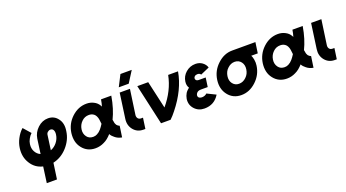

<svg xmlns="http://www.w3.org/2000/svg" viewBox="-62 -1366 4029 2233"><g transform="rotate(-20 1952.5 -250.0)"><path d="M494 -504Q422 -504 365 -451Q308 -398 297 -324L272 -143Q231 -160 209 -202Q188 -241 195 -293Q199 -325 215 -353Q223 -369 233.5 -383Q244 -397 257 -409L178 -499Q154 -478 136 -453.5Q118 -429 104 -402Q76 -349 68 -291Q53 -184 105 -102Q156 -19 251 3L224 200H350L378 3Q480 -20 554 -102Q591 -143 614 -190.5Q637 -238 644 -291Q652 -339 644 -377.5Q636 -416 613 -445Q569 -504 494 -504ZM475 -371Q501 -371 512 -349Q523 -328 518 -293Q511 -242 478 -201Q446 -161 399 -143L424 -324Q426 -344 441 -357Q457 -371 475 -371Z M972 -511Q870 -511 788 -435Q707 -359 692 -250Q685 -195 695.5 -148.5Q706 -102 736 -64Q796 13 898 13Q954 13 1004 -12Q1031 -24 1055 -43.5Q1079 -63 1101 -88Q1109 -73 1120 -61Q1131 -49 1144 -39Q1161 -24 1182 -14.5Q1203 -5 1229 0L1249 -137Q1238 -142 1229.5 -148Q1221 -154 1215 -162Q1210 -170 1205.5 -181Q1201 -192 1200 -205Q1199 -208 1198 -215Q1197 -222 1195 -231Q1222 -286 1243 -353.5Q1264 -421 1277 -500H1150Q1146 -477 1141.5 -456Q1137 -435 1131 -417Q1129 -421 1127 -425.5Q1125 -430 1122 -434Q1101 -470 1061 -490Q1022 -511 972 -511ZM953 -378Q985 -378 1008 -363Q1031 -349 1043 -317Q1048 -306 1051.5 -284.5Q1055 -263 1058 -231Q1047 -214 1037 -199.5Q1027 -185 1017 -174Q994 -147 966 -133Q955 -127 943 -124Q931 -121 917 -121Q866 -121 839 -158Q810 -197 818 -250Q826 -304 864 -341Q901 -378 953 -378Z M1381 -500 1338 -192Q1326 -113 1372 -56Q1418 0 1493 0H1517L1536 -133H1512Q1488 -133 1474 -150Q1461 -168 1464 -192L1508 -500ZM1392 -561H1515L1603 -700H1463Z M1599 -500 1711 0H1829Q1847 -17 1864.5 -36.5Q1882 -56 1900 -79Q2066 -286 2103 -500H1981Q1963 -408 1920 -322.5Q1877 -237 1811 -159L1734 -500Z M2381 -323H2297Q2273 -323 2263 -335Q2254 -345 2256 -358Q2258 -373 2269 -381Q2282 -392 2304 -392Q2332 -392 2343 -372L2453 -420Q2447 -441 2434.5 -457.5Q2422 -474 2404 -487Q2369 -512 2321 -512Q2253 -512 2201 -467Q2151 -423 2142 -358Q2136 -310 2158 -278Q2145 -268 2133 -256Q2121 -244 2112 -230Q2094 -200 2088 -164Q2078 -91 2126 -39Q2173 12 2247 12Q2369 12 2432 -92L2324 -145Q2301 -122 2265 -121Q2238 -121 2224 -134Q2213 -145 2215 -164Q2219 -181 2232 -194Q2249 -210 2281 -210H2365Z M2777 -512Q2676 -512 2594 -435Q2512 -359 2497 -250Q2482 -141 2541 -65Q2601 12 2703 12Q2805 12 2887 -65Q2969 -141 2984 -250Q2987 -269 2986.5 -287.5Q2986 -306 2983 -324Q2980 -339 2976 -353Q2972 -367 2965 -379H3046L3065 -512ZM2758 -379Q2808 -379 2837 -341Q2865 -304 2857 -250Q2853 -223 2842 -200.5Q2831 -178 2811 -159Q2772 -121 2722 -121Q2673 -121 2644 -159Q2616 -196 2624 -250Q2628 -277 2639 -300Q2650 -323 2670 -341Q2709 -379 2758 -379Z M3341 -511Q3239 -511 3157 -435Q3076 -359 3061 -250Q3054 -195 3064.5 -148.5Q3075 -102 3105 -64Q3165 13 3267 13Q3323 13 3373 -12Q3400 -24 3424 -43.5Q3448 -63 3470 -88Q3478 -73 3489 -61Q3500 -49 3513 -39Q3530 -24 3551 -14.5Q3572 -5 3598 0L3618 -137Q3607 -142 3598.5 -148Q3590 -154 3584 -162Q3579 -170 3574.5 -181Q3570 -192 3569 -205Q3568 -208 3567 -215Q3566 -222 3564 -231Q3591 -286 3612 -353.5Q3633 -421 3646 -500H3519Q3515 -477 3510.5 -456Q3506 -435 3500 -417Q3498 -421 3496 -425.5Q3494 -430 3491 -434Q3470 -470 3430 -490Q3391 -511 3341 -511ZM3322 -378Q3354 -378 3377 -363Q3400 -349 3412 -317Q3417 -306 3420.5 -284.5Q3424 -263 3427 -231Q3416 -214 3406 -199.5Q3396 -185 3386 -174Q3363 -147 3335 -133Q3324 -127 3312 -124Q3300 -121 3286 -121Q3235 -121 3208 -158Q3179 -197 3187 -250Q3195 -304 3233 -341Q3270 -378 3322 -378Z M3750 -500 3707 -192Q3695 -113 3741 -56Q3787 0 3862 0H3886L3905 -133H3881Q3857 -133 3843 -150Q3830 -168 3833 -192L3877 -500Z"/></g></svg>

Font: Unageo
Style: Bold-Italic
Weight: 700
Designer: Richard Sepsi
Foundry: Richard Sepsi
Version: Version 2.000